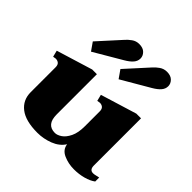

<svg xmlns="http://www.w3.org/2000/svg" viewBox="-202 -949 1126 1126"><g transform="rotate(45 361.0 -385.5)"><path d="M156 -549 121 -599 247 -738Q259 -752 279 -766.5Q299 -781 325 -781Q357 -781 373.5 -764Q390 -747 390 -726Q390 -704 374.5 -686Q359 -668 328 -650ZM350 -599 476 -738Q488 -752 508.5 -766.5Q529 -781 555 -781Q587 -781 603.5 -764Q620 -747 620 -726Q620 -704 604.5 -686Q589 -668 558 -650L385 -549ZM712 -61V-28Q688 -10 651 0Q614 10 573 10Q526 10 486 -8Q446 -26 441 -66Q416 -27 368 -8.5Q320 10 270 10Q172 10 123 -28Q74 -66 74 -131V-337Q74 -357 64 -365.5Q54 -374 39 -374Q34 -374 20 -371L10 -411L235 -480H274V-146Q274 -62 343 -62Q362 -62 384.5 -77Q407 -92 423.5 -126Q440 -160 440 -214V-337Q440 -357 430 -365.5Q420 -374 405 -374Q400 -374 386 -371L376 -411L601 -480H640V-89Q640 -53 669 -53Q678 -53 691.5 -56.5Q705 -60 712 -61Z"/></g></svg>

Font: Taviraj Black
Style: Regular
Weight: 900
Designer: Katatrad Team
Foundry: CadsonDemak
Version: Version 1.030